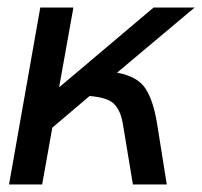

<svg xmlns="http://www.w3.org/2000/svg" viewBox="-20 -490 537 510"><path d="M397 -163 423 0H333L306 -163Q300 -197 283 -214Q266 -231 218 -235L119 -151L92 0H4L87 -470H175L137 -258L388 -470H497L291 -297Q345 -287 366 -255.5Q387 -224 397 -163Z"/></svg>

Font: KoHo Medium
Style: Italic
Weight: 500
Italic angle: -10°
Designer: Cadson Demak & Katatrad Team
Foundry: Cadson Demak Co.,Ltd.
Version: Version 1.000